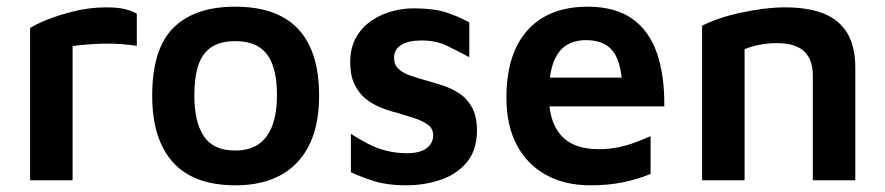

<svg xmlns="http://www.w3.org/2000/svg" viewBox="-20 -539 2647 574"><path d="M70 0V-455Q84 -465 119.5 -479.5Q155 -494 202 -505.5Q249 -517 297 -517Q333 -517 354.5 -511.5Q376 -506 389 -498V-402Q369 -405 343.5 -407Q318 -409 291.5 -408.5Q265 -408 240.5 -406Q216 -404 197 -401V0Z M684 15Q559 15 497 -54Q435 -123 435 -253Q435 -393 498.5 -456Q562 -519 683 -519Q767 -519 822.5 -489.5Q878 -460 906 -401Q934 -342 934 -253Q934 -123 869 -54Q804 15 684 15ZM683 -89Q727 -89 754.5 -109Q782 -129 795 -166Q808 -203 808 -253Q808 -310 794.5 -346Q781 -382 753.5 -399Q726 -416 683 -416Q639 -416 612 -398Q585 -380 573 -344Q561 -308 561 -253Q561 -174 589.5 -131.5Q618 -89 683 -89Z M1194 15Q1140 15 1102 3.5Q1064 -8 1029 -24V-139Q1052 -124 1077.5 -110.5Q1103 -97 1132.5 -89Q1162 -81 1197 -81Q1236 -81 1255.5 -96Q1275 -111 1275 -134Q1275 -154 1260 -165.5Q1245 -177 1221 -185Q1197 -193 1170 -201Q1145 -207 1119.5 -217Q1094 -227 1073 -244Q1052 -261 1039.5 -287.5Q1027 -314 1027 -352Q1027 -397 1045 -428Q1063 -459 1092.5 -478.5Q1122 -498 1156.5 -506.5Q1191 -515 1224 -514Q1282 -513 1317 -501Q1352 -489 1383 -472V-368Q1348 -387 1315.5 -402.5Q1283 -418 1240 -418Q1201 -418 1179.5 -404.5Q1158 -391 1158 -367Q1158 -346 1171 -333.5Q1184 -321 1205.5 -313.5Q1227 -306 1252 -299Q1277 -292 1303.5 -283.5Q1330 -275 1353.5 -259.5Q1377 -244 1391.5 -217Q1406 -190 1406 -147Q1405 -88 1374.5 -52.5Q1344 -17 1296 -1Q1248 15 1194 15Z M1744 15Q1669 15 1612.5 -16Q1556 -47 1525 -105.5Q1494 -164 1494 -247Q1494 -379 1557.5 -449Q1621 -519 1737 -519Q1819 -519 1870 -483Q1921 -447 1944 -380Q1967 -313 1966 -221H1576L1567 -307H1865L1841 -271Q1839 -350 1813.5 -384.5Q1788 -419 1732 -419Q1698 -419 1673 -403.5Q1648 -388 1634.5 -352Q1621 -316 1621 -253Q1621 -175 1657.5 -134Q1694 -93 1770 -93Q1801 -93 1829.5 -99Q1858 -105 1882.5 -114.5Q1907 -124 1925 -132V-19Q1889 -4 1845 5.5Q1801 15 1744 15Z M2079 -462Q2100 -473 2129 -483Q2158 -493 2192 -500.5Q2226 -508 2261 -512.5Q2296 -517 2327 -517Q2396 -517 2442.5 -498.5Q2489 -480 2513 -440Q2537 -400 2537 -336V0H2410V-314Q2410 -333 2405 -350.5Q2400 -368 2388 -381.5Q2376 -395 2355 -402.5Q2334 -410 2301 -410Q2276 -410 2250.5 -405Q2225 -400 2206 -392V0H2079Z"/></svg>

Font: Maven Pro SemiBold
Style: Regular
Weight: 600
Designer: Joe Prince
Foundry: Joe Prince
Version: Version 2.103